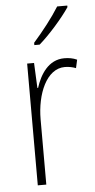

<svg xmlns="http://www.w3.org/2000/svg" viewBox="-54 -890 413 831"><g transform="rotate(-5 152.0 -475.0)"><path d="M271 -850V-857H227C197 -809 157 -758 114 -709V-699H137C181 -737 240 -804 271 -850ZM238 -631C169 -631 132 -570 114 -513H111L106 -622H76V-93H113V-376C113 -486 157 -593 237 -593C255 -593 272 -589 285 -584L293 -620C276 -628 257 -631 238 -631Z"/></g></svg>

Font: Noto Sans Telugu UI Condensed ExtraLight
Style: Regular
Weight: 200
Width: 3
Designer: Jelle Bosma - Monotype Design Team
Foundry: Monotype Imaging Inc.
Version: Version 2.005